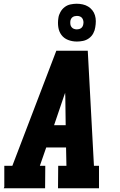

<svg xmlns="http://www.w3.org/2000/svg" viewBox="-20 -1006 640 1026"><path d="M0 0 3 -7V-120H46L281 -735H449L482 -120H509V0H290L291 -120H335L333 -218H227L193 -120H222L221 0ZM331 -337 329 -490Q329 -495 328.5 -500Q328 -505 328 -510Q326 -505 324.5 -500Q323 -495 321 -490L269 -337ZM391 -784Q366 -784 344 -792.5Q322 -801 308.5 -819Q295 -837 291.5 -861Q288 -885 292 -910Q294 -926 303 -942Q312 -958 326 -968.5Q340 -979 357 -982.5Q374 -986 390 -986Q406 -986 422 -982.5Q438 -979 451 -971Q464 -963 473.5 -951Q483 -939 487.5 -924Q492 -909 492 -893Q492 -877 489 -860Q487 -844 478.5 -828Q470 -812 455.5 -801.5Q441 -791 424 -787.5Q407 -784 391 -784ZM391 -849Q397 -849 402.5 -850.5Q408 -852 413 -855.5Q418 -859 421 -864.5Q424 -870 425 -876Q427 -885 425.5 -893.5Q424 -902 419.5 -908.5Q415 -915 407.5 -918Q400 -921 391 -921Q385 -921 379 -919.5Q373 -918 368 -914.5Q363 -911 360 -905.5Q357 -900 356 -894Q355 -885 356 -876.5Q357 -868 362 -861.5Q367 -855 374.5 -852Q382 -849 391 -849Z"/></svg>

Font: Iosevka Etoile Heavy
Style: Italic
Weight: 900
Italic angle: -9°
Designer: Belleve Invis
Foundry: Belleve Invis
Version: Version 22.1.2; ttfautohint (v1.8.4)